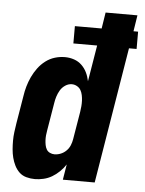

<svg xmlns="http://www.w3.org/2000/svg" viewBox="-53 -778 624 829"><g transform="rotate(5 259.0 -363.5)"><path d="M129 8Q110 8 92 3Q74 -2 61.5 -14Q49 -26 41 -42Q33 -58 28.5 -75.5Q24 -93 22.5 -111.5Q21 -130 21 -149Q21 -168 23.5 -187Q26 -206 29 -225L49 -345Q52 -366 58 -387Q64 -408 73.5 -428.5Q83 -449 97 -468Q111 -487 129.5 -501Q148 -515 169.5 -521.5Q191 -528 213 -528Q234 -528 253 -521.5Q272 -515 286 -501.5Q300 -488 308.5 -470.5Q317 -453 321 -433L347 -590H244V-665H360L371 -735H509L498 -665H518V-590H485L388 0H250L261 -67Q250 -50 235 -35.5Q220 -21 203 -11Q186 -1 166.5 3.5Q147 8 129 8ZM204 -106Q218 -106 231.5 -111.5Q245 -117 255.5 -127.5Q266 -138 271.5 -151.5Q277 -165 279 -178L299 -298Q301 -311 302 -323Q303 -335 302.5 -347Q302 -359 299.5 -371Q297 -383 291.5 -392.5Q286 -402 275.5 -408Q265 -414 253 -414Q238 -414 224.5 -405Q211 -396 203 -382.5Q195 -369 190.5 -354.5Q186 -340 184 -326L164 -206Q162 -195 161 -184.5Q160 -174 160.5 -163.5Q161 -153 163 -142.5Q165 -132 170 -123.5Q175 -115 184.5 -110.5Q194 -106 204 -106Z"/></g></svg>

Font: Iosevka SS04 Heavy Oblique
Style: Regular
Weight: 900
Italic angle: -9°
Monospace: yes
Designer: Belleve Invis
Foundry: Belleve Invis
Version: Version 19.0.0; ttfautohint (v1.8.4)